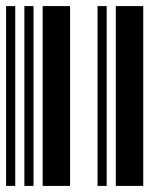

<svg xmlns="http://www.w3.org/2000/svg" viewBox="-20 -610 520 630"><path d="M0 0V-590H30V0ZM60 0V-590H90V0ZM120 0V-590H210V0ZM300 0V-590H330V0ZM360 0V-590H450V0Z"/></svg>

Font: Libre Barcode 39
Style: Regular
Weight: 400
Version: Version 1.005; ttfautohint (v1.8.3)